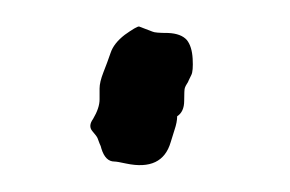

<svg xmlns="http://www.w3.org/2000/svg" viewBox="-20 -123 219 145"><path d="M113.8 -35.2Q113.8 -30.8 111.8 -24.9Q109.9 -19 108.9 -15.6Q102.5 6.3 75.2 0.5Q68.4 -1 66.4 -1Q59.6 -1 56.6 -10.7Q56.2 -12.7 55.2 -14.6Q54.2 -17.1 53.7 -18.6Q53.2 -20 49.8 -23.9Q46.4 -27.8 50.3 -33.2Q55.2 -41.5 55.2 -47.9V-56.2Q55.2 -61 58.1 -68.4Q61 -75.7 63.5 -83Q65.9 -90.3 74.2 -96.7Q83 -103 85 -103L95.2 -99.1Q97.2 -98.1 106.9 -98.1Q116.7 -97.7 121.1 -92.8Q125 -87.9 125.5 -78.6Q126 -69.3 124.5 -66.4Q123 -63.5 122.6 -62.5Q122.1 -61 121.1 -59.6Q120.1 -58.1 119.6 -56.6Q119.1 -55.2 119.1 -46.9Q119.1 -38.6 113.8 -35.2Z"/></svg>

Font: AntiqueNobleLightItalic
Style: LightItalic
Weight: 400
Version: Version 001.000